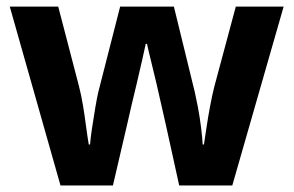

<svg xmlns="http://www.w3.org/2000/svg" viewBox="-20 -566 896 586"><path d="M845.7 -545.9 689 0H526.9L484.9 -190.9L457 -313.5Q449.2 -346.2 440.7 -380.9Q432.1 -415.5 428.7 -432.1H424.8Q421.9 -417 414.3 -384.5Q406.7 -352.1 397.9 -313.5Q390.1 -280.8 381.3 -244.1Q372.6 -207.5 368.7 -189L324.7 0H164.6L9.8 -545.9H157.7L220.7 -304.2Q224.1 -291 227.3 -275.9Q230.5 -260.7 233.4 -243.7Q238.3 -213.9 242.9 -178.7Q247.6 -143.6 251 -125H254.9Q255.9 -141.1 260.5 -172.4Q265.1 -203.6 270.5 -235.4Q275.9 -267.1 279.8 -284.2L346.7 -545.9H510.7L574.7 -284.2Q576.2 -277.3 578.4 -266.1Q580.6 -254.9 584 -239.3Q589.8 -208 593.8 -176Q597.7 -144 598.6 -125H602.5Q605 -142.1 609.9 -174.8Q614.7 -207 621.3 -242.4Q627.9 -277.8 634.8 -304.2L699.7 -545.9Z"/></svg>

Font: Nokora
Style: Bold
Weight: 700
Designer: Danh Hong
Version: Version 8.000; ttfautohint (v1.8.3)